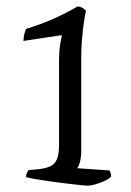

<svg xmlns="http://www.w3.org/2000/svg" viewBox="-20 -585 414 605"><path d="M257 0Q250 0 231 -2Q212 -4 187.5 -7Q163 -10 138 -13.5Q113 -17 92.5 -20.5Q72 -24 62 -27Q62 -34 64.5 -39.5Q67 -45 70 -49L103 -52Q126 -55 139.5 -61.5Q153 -68 159.5 -83.5Q166 -99 166 -128V-393Q166 -423 169.5 -444Q173 -465 175 -472L173 -474L54 -456Q54 -468 57 -479Q60 -490 62 -494Q109 -508 150 -526.5Q191 -545 225 -565Q233 -564 239.5 -560.5Q246 -557 251 -551Q248 -539 244.5 -515.5Q241 -492 238.5 -463Q236 -434 236 -403V-110Q236 -90 232 -75Q228 -60 223 -55L324 -48Q326 -47 328 -42Q330 -37 330 -28Q321 -20 307.5 -14Q294 -8 280 -4Q266 0 257 0Z"/></svg>

Font: Texturina 12pt ExtraLight
Style: Regular
Weight: 250
Designer: Guillermo Torres Carreño
Foundry: Omnibus-Type
Version: Version 1.002